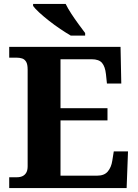

<svg xmlns="http://www.w3.org/2000/svg" viewBox="-20 -951 697 971"><path d="M26.6 0V-54.6H65.6Q82 -54.6 94 -60.3Q106 -66 112.9 -78Q119.8 -90 119.8 -110V-599Q119.8 -625.8 112.2 -638.5Q104.6 -651.2 92 -655.3Q79.4 -659.4 64.4 -659.4H26.6V-714H589.6L593.4 -528.6H520.8L515.8 -576.2Q511.8 -613.8 496.2 -632.6Q480.6 -651.4 443.2 -651.4H286V-403.8H523.6V-342.2H286V-62.6H471.4Q507.4 -62.6 525.1 -83.7Q542.8 -104.8 547.8 -137.8L555.4 -185.4H627.4L620.4 0ZM337.8 -771Q313.8 -785 284.8 -804.5Q255.8 -824 227.8 -846Q199.8 -868 178.1 -888Q156.4 -908 147.4 -921V-931H312.2Q322.8 -909 340.4 -882Q358 -855 377.1 -829Q396.2 -803 410.6 -784V-771Z"/></svg>

Font: Noto Serif Hentaigana ExtraLight
Style: Regular
Weight: 200
Designer: Kazuhiro Yamada
Foundry: nipponia
Version: Version 1.000